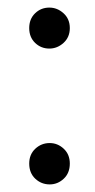

<svg xmlns="http://www.w3.org/2000/svg" viewBox="-20 -476 251 506"><path d="M110 -348Q88 -348 72.5 -363Q57 -378 57 -402Q57 -426 72.5 -441Q88 -456 110 -456Q131 -456 147.5 -441Q164 -426 164 -402Q164 -378 147.5 -363Q131 -348 110 -348ZM111 10Q89 10 73 -5Q57 -20 57 -45Q57 -69 73 -84Q89 -99 111 -99Q132 -99 148 -84Q164 -69 164 -45Q164 -20 148 -5Q132 10 111 10Z"/></svg>

Font: Murecho Thin Light
Style: Regular
Weight: 300
Version: Version 1.010